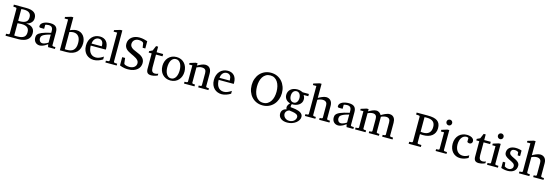

<svg xmlns="http://www.w3.org/2000/svg" viewBox="49 -2253 11558 3999"><g transform="rotate(15 5828.0 -254.0)"><path d="M565.9 -198.2Q565.9 -157.7 554.4 -127.2Q543 -96.7 523.4 -74.7Q503.9 -52.7 478.3 -38.3Q452.6 -23.9 424.6 -15.4Q396.5 -6.8 367.4 -3.4Q338.4 0 312 0H32.2V-43L85 -46.9Q95.7 -47.9 100.8 -54.7Q106 -61.5 106 -68.8V-602.1Q106 -609.4 100.8 -616.2Q95.7 -623 85 -624L32.2 -627.9V-670.9H299.8Q359.4 -670.9 402.1 -659.9Q444.8 -648.9 472.2 -627.9Q499.5 -606.9 512.2 -577.1Q524.9 -547.4 524.9 -509.8Q524.9 -472.2 510.7 -445.8Q496.6 -419.4 475.1 -401.4Q453.6 -383.3 428.2 -372.6Q402.8 -361.8 380.9 -356Q414.6 -356 447.5 -347.9Q480.5 -339.8 506.8 -321.3Q533.2 -302.7 549.6 -272.5Q565.9 -242.2 565.9 -198.2ZM457 -189.9Q457 -258.3 416.5 -290Q376 -321.8 295.9 -321.8Q283.7 -321.8 268.8 -320.8Q253.9 -319.8 240.7 -318.8Q227.5 -317.9 217.8 -316.9Q208 -315.9 206.1 -315.9V-51.8Q218.3 -50.8 230 -50.3Q239.7 -49.3 250.2 -49.1Q260.7 -48.8 268.1 -48.8Q320.8 -48.8 356.7 -57.6Q392.6 -66.4 415 -84Q437.5 -101.6 447.3 -127.9Q457 -154.3 457 -189.9ZM417 -502.9Q417 -562 378.9 -593.5Q340.8 -625 263.2 -625Q255.4 -625 246.3 -624.5Q237.3 -624 229.2 -623.5Q221.2 -623 214.8 -622.6Q208.5 -622.1 206.1 -622.1V-369.1Q212.9 -368.7 219.7 -368.7Q225.6 -368.2 231.4 -368.2H242.2Q291 -368.2 324.5 -377.2Q357.9 -386.2 378.4 -403.3Q398.9 -420.4 408 -445.6Q417 -470.7 417 -502.9Z M936 -267.1Q868.7 -250 829.1 -233.4Q789.6 -216.8 769.3 -200Q749 -183.1 743.4 -165.8Q737.8 -148.4 737.8 -129.9Q737.8 -114.3 742.9 -99.4Q748 -84.5 757.6 -72.8Q767.1 -61 781 -54Q794.9 -46.9 813 -46.9Q833 -46.9 854.7 -54.2Q876.5 -61.5 894.5 -70.3Q915.5 -80.6 936 -94.2ZM949.2 0 936 -59.1Q909.7 -39.1 881.8 -23.4Q869.6 -16.6 856 -10.3Q842.3 -3.9 827.9 1.2Q813.5 6.3 798.6 9.3Q783.7 12.2 769 12.2Q741.7 12.2 718 2.9Q694.3 -6.3 676.8 -23.9Q659.2 -41.5 649.2 -66.4Q639.2 -91.3 639.2 -123Q639.2 -141.6 642.8 -158.2Q646.5 -174.8 657.7 -190.4Q668.9 -206.1 689.2 -220.5Q709.5 -234.9 742.4 -249Q775.4 -263.2 823 -277.1Q870.6 -291 936 -305.2V-348.1Q936 -398.4 913.6 -422.6Q891.1 -446.8 842.8 -446.8Q816.4 -446.8 797.9 -441.9Q779.3 -437 772 -434.1V-347.2H699.2Q692.4 -347.2 685.8 -348.1Q679.2 -349.1 673.8 -352.3Q668.5 -355.5 665.3 -361.1Q662.1 -366.7 662.1 -376Q662.1 -406.7 680.7 -429Q699.2 -451.2 729 -465.8Q758.8 -480.5 795.9 -487.3Q833 -494.1 870.1 -494.1Q916.5 -494.1 947 -482.9Q977.5 -471.7 995.4 -451.7Q1013.2 -431.6 1020.5 -404.3Q1027.8 -377 1027.8 -344.2V-64Q1027.8 -54.7 1033.9 -48.8Q1040 -43 1048.8 -42L1097.2 -39.1V0Z M1634.8 -264.2Q1634.8 -207.5 1618.2 -159.4Q1601.6 -111.3 1566.7 -75.7Q1531.7 -40 1477.3 -20Q1422.9 0 1347.7 0H1203.6V-665H1127.9V-698.2L1256.8 -736.8H1296.9V-457Q1305.7 -460.9 1319.8 -467.3Q1334 -473.6 1352.3 -479.5Q1370.6 -485.4 1391.6 -489.7Q1412.6 -494.1 1434.6 -494.1Q1483.9 -494.1 1521.2 -475.6Q1558.6 -457 1584 -425.3Q1609.4 -393.6 1622.1 -351.8Q1634.8 -310.1 1634.8 -264.2ZM1532.7 -244.1Q1532.7 -338.4 1492.4 -386.7Q1452.1 -435.1 1379.9 -435.1Q1371.6 -435.1 1360.4 -433.6Q1349.1 -432.1 1337.6 -429.7Q1326.2 -427.2 1315.2 -424.3Q1304.2 -421.4 1296.9 -418.9V-47.9Q1305.2 -47.4 1314 -47.4Q1321.3 -46.9 1329.6 -46.9H1345.7Q1390.1 -46.9 1424.8 -57.1Q1459.5 -67.4 1483.4 -90.8Q1507.3 -114.3 1520 -151.9Q1532.7 -189.5 1532.7 -244.1Z M2125 -49.8Q2104 -36.6 2081.3 -25.4Q2058.6 -14.2 2034.4 -5.9Q2010.3 2.4 1985.4 7.3Q1960.4 12.2 1935.1 12.2Q1889.6 12.2 1847.7 -3.2Q1805.7 -18.6 1773.7 -49.3Q1741.7 -80.1 1722.4 -126.7Q1703.1 -173.3 1703.1 -235.8Q1703.1 -294.4 1720.7 -342Q1738.3 -389.6 1769.5 -423.6Q1800.8 -457.5 1843.8 -475.8Q1886.7 -494.1 1938 -494.1Q1984.4 -494.1 2019.5 -478.8Q2054.7 -463.4 2078.1 -436.3Q2101.6 -409.2 2113.3 -371.3Q2125 -333.5 2125 -289.1V-275.9Q2125 -268.1 2124 -261.2H1799.8Q1799.8 -223.1 1807.9 -185.1Q1815.9 -147 1835 -116.7Q1854 -86.4 1886.2 -67.6Q1918.5 -48.8 1966.8 -48.8Q1988.3 -48.8 2009.3 -54.4Q2030.3 -60.1 2050.5 -68.8Q2070.8 -77.6 2089.4 -88.6Q2107.9 -99.6 2125 -110.8ZM2024.9 -328.1Q2024.9 -353 2019 -374.3Q2013.2 -395.5 2001.2 -411.1Q1989.3 -426.8 1970.9 -435.8Q1952.6 -444.8 1927.7 -444.8Q1902.8 -444.8 1881.3 -435.3Q1859.9 -425.8 1843.5 -407.7Q1827.1 -389.6 1817.1 -364Q1807.1 -338.4 1805.2 -306.2H2024.9Z M2186 0V-39.1L2239.3 -42Q2246.1 -42 2253.7 -49.1Q2261.2 -56.2 2261.2 -63V-665H2185.1V-698.2L2313 -736.8H2354V-63Q2354 -56.2 2361.1 -49.1Q2368.2 -42 2375 -42L2429.2 -39.1V0Z M2938 -188Q2938 -149.9 2923.1 -113.3Q2908.2 -76.7 2876 -47.9Q2843.8 -19 2793.5 -1.5Q2743.2 16.1 2672.9 16.1Q2631.8 16.1 2599.4 10.3Q2566.9 4.4 2543.5 -2.4Q2516.6 -10.7 2495.1 -21V-198.2H2558.1L2571.3 -85Q2572.3 -79.1 2577.4 -72.3Q2582.5 -65.4 2587.9 -63L2596.2 -58.6Q2603.5 -55.2 2616.2 -51Q2628.9 -46.9 2647.2 -43.5Q2665.5 -40 2689 -40Q2720.7 -40 2747.8 -48.1Q2774.9 -56.2 2794.4 -71.3Q2814 -86.4 2825 -108.4Q2835.9 -130.4 2835.9 -158.2Q2835.9 -188.5 2818.6 -211.2Q2801.3 -233.9 2775.1 -251.7Q2749 -269.5 2718.3 -283.7Q2687.5 -297.9 2660.2 -311Q2629.4 -325.7 2601.3 -341.3Q2573.2 -356.9 2552 -377.4Q2530.8 -397.9 2518.3 -425.5Q2505.9 -453.1 2505.9 -491.2Q2505.9 -535.6 2523.4 -571.8Q2541 -607.9 2572 -633.5Q2603 -659.2 2645.3 -673.1Q2687.5 -687 2736.8 -687Q2765.1 -687 2790.3 -683.6Q2815.4 -680.2 2837.2 -675Q2858.9 -669.9 2877.7 -664.1Q2896.5 -658.2 2913.1 -652.8V-497.1H2856L2840.8 -592.8Q2839.8 -597.7 2835.2 -602.5Q2830.6 -607.4 2826.2 -609.9Q2825.2 -610.4 2819.8 -614.3Q2814.5 -618.2 2804 -622.1Q2793.5 -626 2777.1 -629.4Q2760.7 -632.8 2738.3 -632.8Q2708 -632.8 2684.1 -624Q2660.2 -615.2 2643.6 -599.4Q2627 -583.5 2617.9 -562Q2608.9 -540.5 2608.9 -515.1Q2608.9 -492.2 2617.9 -473.4Q2627 -454.6 2644.8 -438.7Q2662.6 -422.9 2688.5 -409.2Q2714.4 -395.5 2748 -382.8Q2793.5 -365.7 2828.9 -347.2Q2864.3 -328.6 2888.4 -305.7Q2912.6 -282.7 2925.3 -254.2Q2938 -225.6 2938 -188Z M3310.1 -21Q3291.5 -11.7 3269.5 -4.4Q3251 2 3226.6 7.1Q3202.1 12.2 3175.3 12.2Q3118.7 12.2 3093.3 -14.2Q3067.9 -40.5 3067.9 -100.1V-432.1H3003.9V-464.8L3072.3 -497.1L3117.2 -603H3161.1V-481.9H3302.2V-432.1H3161.1V-152.8Q3161.1 -123 3166.3 -102.3Q3171.4 -81.5 3181.4 -68.6Q3191.4 -55.7 3206.3 -49.8Q3221.2 -43.9 3241.2 -43.9Q3255.9 -43.9 3268.3 -46.4Q3280.8 -48.8 3290 -52.2Q3300.8 -56.2 3310.1 -61Z M3722.7 -241.2Q3722.7 -282.2 3714.6 -319.8Q3706.5 -357.4 3689.9 -386.2Q3673.3 -415 3648.4 -432.1Q3623.5 -449.2 3589.8 -449.2Q3555.2 -449.2 3529.8 -432.1Q3504.4 -415 3488 -386.2Q3471.7 -357.4 3463.9 -319.8Q3456.1 -282.2 3456.1 -241.2Q3456.1 -200.7 3464.1 -163.1Q3472.2 -125.5 3488.8 -96.7Q3505.4 -67.9 3530.3 -50.5Q3555.2 -33.2 3588.9 -33.2Q3623 -33.2 3648.4 -50.3Q3673.8 -67.4 3690.2 -96.2Q3706.5 -125 3714.6 -162.6Q3722.7 -200.2 3722.7 -241.2ZM3826.7 -240.2Q3826.7 -187 3809.8 -140.9Q3793 -94.7 3762 -60.8Q3731 -26.9 3686.8 -7.3Q3642.6 12.2 3587.9 12.2Q3533.2 12.2 3489.3 -7.1Q3445.3 -26.4 3414.6 -60.1Q3383.8 -93.8 3367.4 -139.9Q3351.1 -186 3351.1 -240.2Q3351.1 -293.5 3367.7 -339.8Q3384.3 -386.2 3415.5 -420.7Q3446.8 -455.1 3491 -474.6Q3535.2 -494.1 3590.8 -494.1Q3646.5 -494.1 3690.4 -474.1Q3734.4 -454.1 3764.6 -419.7Q3794.9 -385.3 3810.8 -339.1Q3826.7 -293 3826.7 -240.2Z M4187 0V-39.1L4229 -42Q4237.8 -43 4243.9 -48.8Q4250 -54.7 4250 -64V-324.2Q4250 -371.6 4228 -396.2Q4206.1 -420.9 4153.8 -420.9Q4125 -420.9 4097.2 -412.8Q4069.3 -404.8 4043.9 -392.1V-64Q4043.9 -54.7 4049.8 -48.8Q4055.7 -43 4064.9 -42L4106.9 -39.1V0H3880.9V-39.1L3929.7 -42Q3939 -43 3944.8 -48.8Q3950.7 -54.7 3950.7 -64V-411.1H3880.9V-443.8L4002.9 -481.9H4043.9V-432.1Q4064.9 -443.8 4086.7 -455.1Q4108.4 -466.3 4129.9 -475.1Q4151.4 -483.9 4171.4 -489Q4191.4 -494.1 4209 -494.1Q4274.4 -494.1 4308.6 -453.6Q4342.8 -413.1 4342.8 -339.8V-64Q4342.8 -54.7 4348.9 -48.8Q4355 -43 4363.8 -42L4407.7 -39.1V0Z M4883.8 -49.8Q4862.8 -36.6 4840.1 -25.4Q4817.4 -14.2 4793.2 -5.9Q4769 2.4 4744.1 7.3Q4719.2 12.2 4693.8 12.2Q4648.4 12.2 4606.4 -3.2Q4564.5 -18.6 4532.5 -49.3Q4500.5 -80.1 4481.2 -126.7Q4461.9 -173.3 4461.9 -235.8Q4461.9 -294.4 4479.5 -342Q4497.1 -389.6 4528.3 -423.6Q4559.6 -457.5 4602.5 -475.8Q4645.5 -494.1 4696.8 -494.1Q4743.2 -494.1 4778.3 -478.8Q4813.5 -463.4 4836.9 -436.3Q4860.4 -409.2 4872.1 -371.3Q4883.8 -333.5 4883.8 -289.1V-275.9Q4883.8 -268.1 4882.8 -261.2H4558.6Q4558.6 -223.1 4566.7 -185.1Q4574.7 -147 4593.8 -116.7Q4612.8 -86.4 4645 -67.6Q4677.2 -48.8 4725.6 -48.8Q4747.1 -48.8 4768.1 -54.4Q4789.1 -60.1 4809.3 -68.8Q4829.6 -77.6 4848.1 -88.6Q4866.7 -99.6 4883.8 -110.8ZM4783.7 -328.1Q4783.7 -353 4777.8 -374.3Q4772 -395.5 4760 -411.1Q4748 -426.8 4729.7 -435.8Q4711.4 -444.8 4686.5 -444.8Q4661.6 -444.8 4640.1 -435.3Q4618.7 -425.8 4602.3 -407.7Q4585.9 -389.6 4575.9 -364Q4565.9 -338.4 4564 -306.2H4783.7Z M5787.1 -334Q5787.1 -395 5773.9 -449Q5760.7 -502.9 5734.4 -543.2Q5708 -583.5 5668.7 -606.7Q5629.4 -629.9 5577.1 -629.9Q5522.9 -629.9 5482.9 -606.4Q5442.9 -583 5416.5 -542.7Q5390.1 -502.4 5377.4 -449Q5364.7 -395.5 5364.7 -335.9Q5364.7 -275.9 5377.7 -221.9Q5390.6 -168 5416.7 -127.4Q5442.9 -86.9 5482.2 -63Q5521.5 -39.1 5574.7 -39.1Q5628.9 -39.1 5668.7 -63Q5708.5 -86.9 5734.9 -127.2Q5761.2 -167.5 5774.2 -220.9Q5787.1 -274.4 5787.1 -334ZM5902.8 -335Q5902.8 -262.2 5879.4 -198.2Q5856 -134.3 5813.2 -86.7Q5770.5 -39.1 5710.4 -11.5Q5650.4 16.1 5577.1 16.1Q5503.4 16.1 5443.1 -10.5Q5382.8 -37.1 5339.8 -84.5Q5296.9 -131.8 5273.4 -196Q5250 -260.3 5250 -335.9Q5250 -409.2 5272.9 -473.1Q5295.9 -537.1 5338.4 -584.7Q5380.9 -632.3 5441.2 -659.7Q5501.5 -687 5576.2 -687Q5650.4 -687 5710.7 -659.2Q5771 -631.3 5813.7 -583.5Q5856.4 -535.6 5879.6 -471.7Q5902.8 -407.7 5902.8 -335Z M6337.9 66.9Q6337.9 46.4 6327.6 32Q6317.4 17.6 6300.5 8.3Q6283.7 -1 6262.5 -6.6Q6241.2 -12.2 6219.5 -15.9Q6197.8 -19.5 6177.5 -21.7Q6157.2 -23.9 6142.1 -26.9Q6120.1 -19 6105.5 -8.1Q6090.8 2.9 6082 15.6Q6073.2 28.3 6069.6 41.5Q6065.9 54.7 6065.9 66.9Q6065.9 85 6073.7 105.5Q6081.5 126 6097.7 143.1Q6113.8 160.2 6138.4 171.6Q6163.1 183.1 6196.8 183.1Q6232.4 183.1 6259 171.6Q6285.6 160.2 6303.2 143.1Q6320.8 126 6329.3 105.5Q6337.9 85 6337.9 66.9ZM6281.7 -331.1Q6281.7 -354.5 6275.6 -376.7Q6269.5 -398.9 6257.8 -415.8Q6246.1 -432.6 6228.8 -442.9Q6211.4 -453.1 6189 -453.1Q6168 -453.1 6150.4 -444.8Q6132.8 -436.5 6120.4 -420.7Q6107.9 -404.8 6100.8 -381.8Q6093.8 -358.9 6093.8 -330.1Q6093.8 -305.2 6099.9 -283Q6106 -260.7 6117.9 -244.1Q6129.9 -227.5 6147.7 -217.8Q6165.5 -208 6189 -208Q6211.4 -208 6228.8 -217.8Q6246.1 -227.5 6257.8 -244.1Q6269.5 -260.7 6275.6 -283.2Q6281.7 -305.7 6281.7 -331.1ZM6350.1 -415Q6361.3 -397 6369.1 -375.7Q6377 -354.5 6377 -325.2Q6377 -285.6 6358.9 -254.9Q6340.8 -224.1 6310.8 -203.6Q6280.8 -183.1 6241.9 -173.6Q6203.1 -164.1 6161.1 -167Q6155.3 -157.2 6153.1 -146Q6150.9 -134.8 6150.6 -125Q6150.4 -115.2 6151.4 -108.2Q6152.3 -101.1 6152.8 -100.1Q6175.3 -97.7 6204.1 -94.7Q6232.9 -91.8 6262.9 -86.2Q6293 -80.6 6322 -71.3Q6351.1 -62 6373.5 -47.1Q6396 -32.2 6409.9 -11Q6423.8 10.3 6423.8 40Q6423.8 75.7 6403.6 109.6Q6383.3 143.6 6348.1 170.2Q6313 196.8 6265.6 212.9Q6218.3 229 6164.1 229Q6119.1 229 6084.2 218.3Q6049.3 207.5 6025.4 188.5Q6001.5 169.4 5988.8 143.3Q5976.1 117.2 5976.1 86.9Q5976.1 64.9 5982.4 45.2Q5988.8 25.4 6002 9.5Q6015.1 -6.3 6034.9 -17.8Q6054.7 -29.3 6082 -34.2Q6079.1 -42 6077.1 -47.1Q6075.2 -52.2 6074 -56.9Q6072.8 -61.5 6072.3 -66.7Q6071.8 -71.8 6071.8 -80.1Q6071.8 -99.6 6083.7 -123.3Q6095.7 -147 6122.1 -173.8Q6097.2 -179.7 6074.7 -192.4Q6052.2 -205.1 6035.2 -224.4Q6018.1 -243.7 6008.1 -268.8Q5998 -293.9 5998 -324.2Q5998 -363.8 6012.7 -395.3Q6027.3 -426.8 6053.7 -448.7Q6080.1 -470.7 6116.9 -482.4Q6153.8 -494.1 6198.7 -494.1Q6216.3 -494.1 6233.2 -491.2Q6250 -488.3 6264.9 -483.6Q6279.8 -479 6292.5 -473.6Q6305.2 -468.3 6314.9 -463.9H6449.7V-415Z M6794.9 0V-39.1L6835.9 -42Q6844.7 -43 6851.3 -48.8Q6857.9 -54.7 6857.9 -64V-321.8Q6857.9 -343.3 6853.3 -361.3Q6848.6 -379.4 6837.2 -392.6Q6825.7 -405.8 6806.6 -413.3Q6787.6 -420.9 6758.8 -420.9Q6745.6 -420.9 6731 -418.7Q6716.3 -416.5 6701.9 -412.6Q6687.5 -408.7 6674.1 -403.3Q6660.6 -397.9 6649.9 -392.1V-64Q6649.9 -54.7 6655.3 -48.8Q6660.6 -43 6669.9 -42L6712.9 -39.1V0H6487.8V-39.1L6535.6 -42Q6544.9 -43 6550.8 -48.8Q6556.6 -54.7 6556.6 -64V-665H6481.9V-698.2L6609.9 -736.8H6649.9V-432.1Q6663.6 -440.4 6683.6 -451.2Q6703.6 -461.9 6726.3 -471.4Q6749 -481 6772.2 -487.5Q6795.4 -494.1 6814.9 -494.1Q6843.8 -494.1 6868.4 -484.9Q6893.1 -475.6 6911.4 -457Q6929.7 -438.5 6940.2 -409.9Q6950.7 -381.3 6950.7 -342.8V-64Q6950.7 -54.7 6957.3 -48.8Q6963.9 -43 6972.7 -42L7017.6 -39.1V0Z M7372.1 -267.1Q7304.7 -250 7265.1 -233.4Q7225.6 -216.8 7205.3 -200Q7185.1 -183.1 7179.4 -165.8Q7173.8 -148.4 7173.8 -129.9Q7173.8 -114.3 7179 -99.4Q7184.1 -84.5 7193.6 -72.8Q7203.1 -61 7217 -54Q7231 -46.9 7249 -46.9Q7269 -46.9 7290.8 -54.2Q7312.5 -61.5 7330.6 -70.3Q7351.6 -80.6 7372.1 -94.2ZM7385.3 0 7372.1 -59.1Q7345.7 -39.1 7317.9 -23.4Q7305.7 -16.6 7292 -10.3Q7278.3 -3.9 7263.9 1.2Q7249.5 6.3 7234.6 9.3Q7219.7 12.2 7205.1 12.2Q7177.7 12.2 7154.1 2.9Q7130.4 -6.3 7112.8 -23.9Q7095.2 -41.5 7085.2 -66.4Q7075.2 -91.3 7075.2 -123Q7075.2 -141.6 7078.9 -158.2Q7082.5 -174.8 7093.8 -190.4Q7105 -206.1 7125.2 -220.5Q7145.5 -234.9 7178.5 -249Q7211.4 -263.2 7259 -277.1Q7306.6 -291 7372.1 -305.2V-348.1Q7372.1 -398.4 7349.6 -422.6Q7327.1 -446.8 7278.8 -446.8Q7252.4 -446.8 7233.9 -441.9Q7215.3 -437 7208 -434.1V-347.2H7135.3Q7128.4 -347.2 7121.8 -348.1Q7115.2 -349.1 7109.9 -352.3Q7104.5 -355.5 7101.3 -361.1Q7098.1 -366.7 7098.1 -376Q7098.1 -406.7 7116.7 -429Q7135.3 -451.2 7165 -465.8Q7194.8 -480.5 7231.9 -487.3Q7269 -494.1 7306.2 -494.1Q7352.5 -494.1 7383.1 -482.9Q7413.6 -471.7 7431.4 -451.7Q7449.2 -431.6 7456.5 -404.3Q7463.9 -377 7463.9 -344.2V-64Q7463.9 -54.7 7470 -48.8Q7476.1 -43 7484.9 -42L7533.2 -39.1V0Z M8153.8 0V-39.1L8195.8 -42Q8205.1 -43 8210.9 -48.8Q8216.8 -54.7 8216.8 -64V-318.8Q8216.8 -342.3 8212.4 -361.1Q8208 -379.9 8197.5 -393.1Q8187 -406.2 8169.9 -413.6Q8152.8 -420.9 8127.9 -420.9Q8115.2 -420.9 8101.3 -418.7Q8087.4 -416.5 8073.5 -412.8Q8059.6 -409.2 8046.1 -404.1Q8032.7 -398.9 8021 -393.1V-64Q8021 -54.7 8026.9 -48.8Q8032.7 -43 8042 -42L8084 -39.1V0H7864.7V-39.1L7906.7 -42Q7916 -43 7921.9 -48.8Q7927.7 -54.7 7927.7 -64V-325.2Q7927.7 -346.2 7923.1 -364Q7918.5 -381.8 7908 -394.3Q7897.5 -406.7 7880.6 -413.8Q7863.8 -420.9 7839.8 -420.9Q7825.7 -420.9 7810.3 -418.2Q7794.9 -415.5 7780.8 -411.4Q7766.6 -407.2 7754.2 -402.1Q7741.7 -397 7732.9 -392.1V-64Q7732.9 -54.7 7738.8 -48.8Q7744.6 -43 7753.9 -42L7795.9 -39.1V0H7569.8V-39.1L7618.7 -42Q7627.9 -43 7633.8 -48.8Q7639.6 -54.7 7639.6 -64V-411.1H7570.8V-443.8L7691.9 -481.9H7732.9V-432.1Q7749.5 -442.4 7769.8 -453.1Q7790 -463.9 7811.5 -473.1Q7833 -482.4 7854.7 -488.3Q7876.5 -494.1 7896 -494.1Q7917.5 -494.1 7935.1 -488Q7952.6 -481.9 7966.1 -471.9Q7979.5 -461.9 7989.5 -449.5Q7999.5 -437 8005.9 -424.8Q8021 -434.1 8042.5 -446.3Q8064 -458.5 8087.9 -469Q8111.8 -479.5 8135.7 -486.8Q8159.7 -494.1 8179.7 -494.1Q8219.2 -494.1 8244.1 -479.7Q8269 -465.3 8283.4 -443.1Q8297.9 -420.9 8303.2 -393.6Q8308.6 -366.2 8308.6 -340.8V-64Q8308.6 -54.7 8314.7 -48.8Q8320.8 -43 8329.6 -42L8377.9 -39.1V0Z M9128.9 -467.8Q9128.9 -504.4 9119.1 -533Q9109.4 -561.5 9088.1 -581.3Q9066.9 -601.1 9033.2 -611.6Q8999.5 -622.1 8951.7 -622.1Q8944.8 -622.1 8936 -621.8Q8927.2 -621.6 8919.4 -621.6Q8910.6 -621.1 8900.9 -621.1V-306.2Q8901.9 -306.2 8908.2 -305.4Q8914.6 -304.7 8922.9 -303.5Q8931.2 -302.2 8940.4 -301.5Q8949.7 -300.8 8957 -300.8Q8996.6 -300.3 9028.3 -310.1Q9060.1 -319.8 9082.3 -340.3Q9104.5 -360.8 9116.7 -392.6Q9128.9 -424.3 9128.9 -467.8ZM9232.9 -469.2Q9232.9 -414.1 9212.4 -372.8Q9191.9 -331.5 9156.5 -304.4Q9121.1 -277.3 9073.5 -263.9Q9025.9 -250.5 8971.7 -251Q8961.9 -251 8950.4 -251.5Q8939 -252 8928.5 -252.7Q8918 -253.4 8910.4 -253.9Q8902.8 -254.4 8900.9 -254.9V-68.8Q8900.9 -61.5 8906 -54.7Q8911.1 -47.9 8921.9 -46.9L8987.8 -43V0H8725.1V-43L8777.8 -46.9Q8788.6 -47.9 8794.2 -54.7Q8799.8 -61.5 8799.8 -68.8V-602.1Q8799.8 -609.4 8794.2 -616.2Q8788.6 -623 8777.8 -624L8717.8 -627.9V-670.9H8957Q9027.8 -670.9 9079.8 -660.2Q9131.8 -649.4 9165.8 -625.5Q9199.7 -601.6 9216.3 -563.2Q9232.9 -524.9 9232.9 -469.2Z M9306.2 0V-39.1L9355 -42Q9364.3 -43 9370.1 -48.8Q9376 -54.7 9376 -64V-420.9H9307.1V-456.1L9429.2 -494.1H9468.8V-64Q9468.8 -54.7 9474.9 -48.8Q9481 -43 9489.7 -42L9541 -39.1V0ZM9489.7 -647Q9489.7 -634.3 9485.1 -622.8Q9480.5 -611.3 9472.2 -603Q9463.9 -594.7 9452.9 -589.8Q9441.9 -585 9429.2 -585Q9416.5 -585 9405 -589.8Q9393.6 -594.7 9385.3 -603Q9377 -611.3 9372.1 -622.8Q9367.2 -634.3 9367.2 -647Q9367.2 -659.7 9372.1 -670.9Q9377 -682.1 9385.3 -690.4Q9393.6 -698.7 9405 -703.4Q9416.5 -708 9429.2 -708Q9441.9 -708 9452.9 -703.4Q9463.9 -698.7 9472.2 -690.4Q9480.5 -682.1 9485.1 -670.9Q9489.7 -659.7 9489.7 -647Z M10007.3 -37.1Q9990.2 -28.3 9971.4 -19.3Q9952.6 -10.3 9931.4 -3.4Q9910.2 3.4 9887 7.8Q9863.8 12.2 9838.4 12.2Q9785.6 12.2 9743.4 -6.6Q9701.2 -25.4 9671.4 -58.8Q9641.6 -92.3 9625.5 -138.2Q9609.4 -184.1 9609.4 -237.8Q9609.4 -300.8 9628.9 -348.6Q9648.4 -396.5 9681.6 -429Q9714.8 -461.4 9758.5 -477.8Q9802.2 -494.1 9850.1 -494.1Q9882.8 -494.1 9911.4 -487.5Q9939.9 -481 9960.7 -468.3Q9981.4 -455.6 9993.4 -437Q10005.4 -418.5 10005.4 -394Q10005.4 -379.4 10000.2 -368.4Q9995.1 -357.4 9986.8 -349.9Q9978.5 -342.3 9968 -338.6Q9957.5 -335 9946.3 -335Q9929.7 -335 9917.5 -340.6Q9905.3 -346.2 9896 -352.1V-439Q9885.7 -444.8 9874.8 -448.5Q9863.8 -452.1 9854 -452.1Q9820.8 -452.1 9794.2 -437Q9767.6 -421.9 9749.3 -395Q9731 -368.2 9721.2 -331.3Q9711.4 -294.4 9711.4 -251Q9711.4 -209.5 9721.9 -172.9Q9732.4 -136.2 9753.2 -109.1Q9773.9 -82 9804.9 -66.4Q9835.9 -50.8 9877 -50.8Q9912.1 -50.8 9943.6 -61.8Q9975.1 -72.8 10007.3 -94.2Z M10374 -21Q10355.5 -11.7 10333.5 -4.4Q10314.9 2 10290.5 7.1Q10266.1 12.2 10239.3 12.2Q10182.6 12.2 10157.2 -14.2Q10131.8 -40.5 10131.8 -100.1V-432.1H10067.9V-464.8L10136.2 -497.1L10181.2 -603H10225.1V-481.9H10366.2V-432.1H10225.1V-152.8Q10225.1 -123 10230.2 -102.3Q10235.4 -81.5 10245.4 -68.6Q10255.4 -55.7 10270.3 -49.8Q10285.2 -43.9 10305.2 -43.9Q10319.8 -43.9 10332.3 -46.4Q10344.7 -48.8 10354 -52.2Q10364.7 -56.2 10374 -61Z M10415 0V-39.1L10463.9 -42Q10473.1 -43 10479 -48.8Q10484.9 -54.7 10484.9 -64V-420.9H10416V-456.1L10538.1 -494.1H10577.6V-64Q10577.6 -54.7 10583.7 -48.8Q10589.8 -43 10598.6 -42L10649.9 -39.1V0ZM10598.6 -647Q10598.6 -634.3 10594 -622.8Q10589.4 -611.3 10581.1 -603Q10572.8 -594.7 10561.8 -589.8Q10550.8 -585 10538.1 -585Q10525.4 -585 10513.9 -589.8Q10502.4 -594.7 10494.1 -603Q10485.8 -611.3 10481 -622.8Q10476.1 -634.3 10476.1 -647Q10476.1 -659.7 10481 -670.9Q10485.8 -682.1 10494.1 -690.4Q10502.4 -698.7 10513.9 -703.4Q10525.4 -708 10538.1 -708Q10550.8 -708 10561.8 -703.4Q10572.8 -698.7 10581.1 -690.4Q10589.4 -682.1 10594 -670.9Q10598.6 -659.7 10598.6 -647Z M11047.9 -145Q11047.9 -108.4 11034.7 -79.1Q11021.5 -49.8 10997.1 -29.5Q10972.7 -9.3 10937 1.5Q10901.4 12.2 10856.9 12.2Q10834 12.2 10812.3 9.5Q10790.5 6.8 10772.2 2.7Q10753.9 -1.5 10739.7 -5.9Q10725.6 -10.3 10718.3 -13.2V-146H10769L10781.2 -61Q10796.4 -51.3 10818.6 -42.2Q10840.8 -33.2 10870.1 -33.2Q10891.6 -33.2 10908.2 -39.8Q10924.8 -46.4 10936.3 -57.1Q10947.8 -67.9 10953.9 -81.8Q10960 -95.7 10960 -110.8Q10960 -131.8 10951.7 -146.7Q10943.4 -161.6 10927.7 -173.6Q10912.1 -185.5 10889.4 -196.8Q10866.7 -208 10837.9 -222.2Q10810.5 -235.4 10789.6 -248.3Q10768.6 -261.2 10754.2 -276.1Q10739.7 -291 10732.4 -308.8Q10725.1 -326.7 10725.1 -349.1Q10725.1 -382.3 10737.1 -409.2Q10749 -436 10772 -454.8Q10794.9 -473.6 10828.4 -483.9Q10861.8 -494.1 10905.3 -494.1Q10927.2 -494.1 10947.3 -491.7Q10967.3 -489.3 10983.9 -485.8Q11000.5 -482.4 11013.2 -478.5Q11025.9 -474.6 11033.2 -471.2V-353H10981L10973.1 -422.9Q10962.4 -431.2 10941.4 -438.5Q10920.4 -445.8 10897 -445.8Q10855.5 -445.8 10835.7 -427Q10815.9 -408.2 10815.9 -378.9Q10815.9 -361.8 10821.5 -349.1Q10827.1 -336.4 10840.1 -325.2Q10853 -314 10874.3 -302.2Q10895.5 -290.5 10927.2 -275.9Q10953.6 -264.2 10975.6 -251.5Q10997.6 -238.8 11013.7 -223.1Q11029.8 -207.5 11038.8 -188.5Q11047.9 -169.4 11047.9 -145Z M11410.2 0V-39.1L11451.2 -42Q11460 -43 11466.6 -48.8Q11473.1 -54.7 11473.1 -64V-321.8Q11473.1 -343.3 11468.5 -361.3Q11463.9 -379.4 11452.4 -392.6Q11440.9 -405.8 11421.9 -413.3Q11402.8 -420.9 11374 -420.9Q11360.8 -420.9 11346.2 -418.7Q11331.5 -416.5 11317.1 -412.6Q11302.7 -408.7 11289.3 -403.3Q11275.9 -397.9 11265.1 -392.1V-64Q11265.1 -54.7 11270.5 -48.8Q11275.9 -43 11285.2 -42L11328.1 -39.1V0H11103V-39.1L11150.9 -42Q11160.2 -43 11166 -48.8Q11171.9 -54.7 11171.9 -64V-665H11097.2V-698.2L11225.1 -736.8H11265.1V-432.1Q11278.8 -440.4 11298.8 -451.2Q11318.8 -461.9 11341.6 -471.4Q11364.3 -481 11387.5 -487.5Q11410.6 -494.1 11430.2 -494.1Q11459 -494.1 11483.6 -484.9Q11508.3 -475.6 11526.6 -457Q11544.9 -438.5 11555.4 -409.9Q11565.9 -381.3 11565.9 -342.8V-64Q11565.9 -54.7 11572.5 -48.8Q11579.1 -43 11587.9 -42L11632.8 -39.1V0Z"/></g></svg>

Font: BabelStone Ogham Pictish
Style: Italic
Weight: 400
Italic angle: -30°
Designer: Andrew West
Foundry: BabelStone
Version: Version 1.02 March 14, 2022